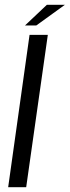

<svg xmlns="http://www.w3.org/2000/svg" viewBox="-20 -779 290 799"><path d="M14 0 103 -634H179L89 0ZM84 -673 175 -759H250L131 -673Z"/></svg>

Font: Alumni Sans Medium
Style: Italic
Weight: 500
Italic angle: -8°
Designer: Robert E. Leuschke
Foundry: Robert E. Leuschke
Version: Version 1.016